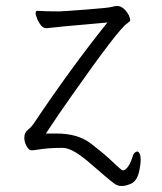

<svg xmlns="http://www.w3.org/2000/svg" viewBox="-20 -496 540 640"><path d="M177 -458Q187 -458 265.5 -464Q344 -470 352.5 -473Q361 -476 373 -476Q393 -474 409 -446Q414 -435 414 -428Q414 -425 404 -418Q377 -402 219 -177Q175 -115 133 -51Q146 -51 160 -51Q164 -51 168 -51Q238 -51 281 -19Q328 17 354.5 42.5Q381 68 387 71Q389 72 391 72Q392 72 396 70Q412 60 423 23Q426 13 434 10Q436 9 437 9Q442 9 445.5 16.5Q449 24 449 36.5Q449 49 445 70Q438 108 415 117Q399 124 385.5 124Q372 124 361 116Q343 103 282.5 50Q222 -3 190 -3Q185 -3 179 -3Q142 -3 104 3Q93 5 84.5 5Q76 5 68.5 -9Q61 -23 61 -37Q61 -55 76 -66Q85 -73 93 -85Q217 -270 338 -421Q155 -405 135 -402Q124 -402 116.5 -411.5Q109 -421 104 -433Q93 -460 105 -460Q130 -458 177 -458Z"/></svg>

Font: Moon Stars Kai HW Light
Style: Regular
Weight: 300
Designer: GuiWonder
Version: Version 1.101